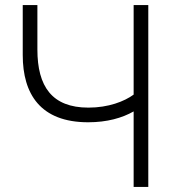

<svg xmlns="http://www.w3.org/2000/svg" viewBox="-20 -740 677 760"><path d="M509 0H567V-720H509V-365.5C472 -338.5 409.5 -314 330 -314C185.5 -314 128 -398 128 -544V-720H70V-522C70 -368 140 -256 329 -256C403.5 -256 463.5 -273 509 -299Z"/></svg>

Font: Eudonet Light
Style: Regular
Weight: 300
Designer: Mikhail Sharanda
Foundry: Mikhail Sharanda
Version: Version 4.503;Glyphs 3.1.2 (3151)